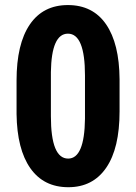

<svg xmlns="http://www.w3.org/2000/svg" viewBox="-20 -741 546 770"><path d="M253.4 -105Q318.8 -105 320.8 -264.6V-438Q320.8 -606 252.4 -606Q186.5 -606 184.1 -452.1V-274.9Q184.1 -105 253.4 -105ZM459.5 -293.9Q459.5 -146.5 406 -68.4Q352.5 9.8 253.9 9.8Q155.3 9.8 101.8 -66.2Q48.3 -142.1 46.4 -283.7V-418Q46.4 -564.9 99.6 -642.8Q152.8 -720.7 252.4 -720.7Q352.1 -720.7 405.3 -643.6Q458.5 -566.4 459.5 -423.3Z"/></svg>

Font: RobotoCondensed-Bold
Style: Bold
Weight: 700
Designer: Google
Version: Version 2.001240; 2014